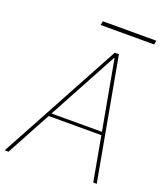

<svg xmlns="http://www.w3.org/2000/svg" viewBox="-182 -939 889 1039"><g transform="rotate(20 262.0 -419.0)"><path d="M-31 0 348 -700H372L499 0H479L357 -672H354L-9 0ZM113 -256 126 -274H442L447 -256ZM225 -815 229 -838H537L533 -815Z"/></g></svg>

Font: DM Sans 36pt Thin
Style: Italic
Weight: 250
Italic angle: -10°
Designer: Colophon Foundry, Jonny Pinhorn
Foundry: Colophon Foundry
Version: Version 4.004;gftools[0.9.30]